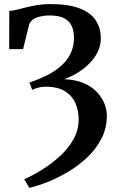

<svg xmlns="http://www.w3.org/2000/svg" viewBox="-20 -768 589 920"><path d="M121 132 96 91Q138.5 72 184 43.5Q229.5 15 269 -21.5Q308.5 -58 332.8 -102Q357 -146 357 -196.5Q357 -237 342 -272.5Q327 -308 292.2 -330.2Q257.5 -352.5 198.5 -352.5Q177.5 -352.5 160.5 -347.5Q143.5 -342.5 134.5 -337L121 -372.5Q174.5 -390.5 214.5 -412.2Q254.5 -434 281 -460Q307.5 -486 321 -517.8Q334.5 -549.5 334.5 -586.5Q334.5 -619.5 323.5 -643.5Q312.5 -667.5 287 -680.8Q261.5 -694 217 -694Q188 -694 160 -685.5Q132 -677 120.5 -653.5L90.5 -532.5H24L24.5 -715.5Q43 -717 63.8 -722.2Q84.5 -727.5 108.5 -733.5Q132.5 -739.5 160.5 -744Q188.5 -748.5 221 -748.5Q308 -748.5 361.2 -728Q414.5 -707.5 438.8 -670.5Q463 -633.5 463 -584.5Q463 -550.5 448.5 -520.2Q434 -490 409.2 -464.8Q384.5 -439.5 353 -420Q321.5 -400.5 287.5 -388.5Q343 -386.5 382.2 -369.2Q421.5 -352 445.5 -325.8Q469.5 -299.5 480.8 -270.2Q492 -241 492 -214.5Q492 -153.5 465.8 -103.2Q439.5 -53 397.2 -13.2Q355 26.5 305 56Q255 85.5 206.8 104.5Q158.5 123.5 121 132Z"/></svg>

Font: Merriweather 20pt SemiBold
Style: Regular
Weight: 600
Version: Version 2.100